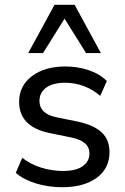

<svg xmlns="http://www.w3.org/2000/svg" viewBox="-20 -774 523 803"><path d="M241 9Q183 9 131.5 -6.5Q80 -22 46 -51L73 -114Q109 -86 153.5 -72.5Q198 -59 243 -59Q298 -59 326 -79Q354 -99 354 -132Q354 -159 335 -175Q316 -191 278 -199L185 -218Q60 -245 60 -348Q60 -415 113.5 -455.5Q167 -496 254 -496Q305 -496 351 -480.5Q397 -465 427 -435L399 -373Q370 -399 331.5 -413.5Q293 -428 254 -428Q200 -428 172.5 -407Q145 -386 145 -352Q145 -299 214 -284L307 -265Q372 -251 405 -220.5Q438 -190 438 -138Q438 -69 384 -30Q330 9 241 9ZM98 -552 208 -754H292L402 -552H340L250 -696L160 -552Z"/></svg>

Font: Nunito Sans Medium
Style: Regular
Weight: 500
Designer: Vernon Adams
Foundry: Vernon Adams
Version: Version 3.101; ttfautohint (v1.8.4.7-5d5b);gftools[0.9.27]